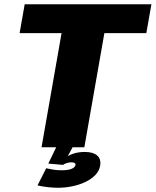

<svg xmlns="http://www.w3.org/2000/svg" viewBox="-20 -695 734 906"><path d="M176 0H378L472.5 -538.5H670.5L694.5 -675H96.5L72.5 -538.5H270.5ZM254.5 191Q287 191 320.2 184.2Q353.5 177.5 381.8 164.2Q410 151 429 131.8Q448 112.5 452.5 87.5Q458 55 438.2 38.5Q418.5 22 380 22Q350 22 325 30.5Q300 39 286.5 51.5L277.5 83Q283 78.5 294 74.8Q305 71 315.5 71Q327 71 332.2 74Q337.5 77 336 84.5Q334 95 317.5 101.8Q301 108.5 270 108.5Q248.5 108.5 229.5 105.2Q210.5 102 198 99L157 180Q181 185.5 206.2 188.2Q231.5 191 254.5 191ZM277.5 83 322.5 0H245L208 77Z"/></svg>

Font: Anybody UltraCondensed Thin ExtraBold
Style: Italic
Weight: 800
Italic angle: -10°
Version: Version 1.111